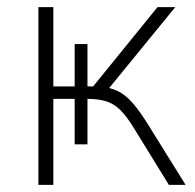

<svg xmlns="http://www.w3.org/2000/svg" viewBox="-20 -520 549 540"><path d="M88 0V-500H130V-277H190V-396H226V-277H242L423 -500H473L281 -265L261 -277Q290 -274 311 -264Q332 -254 352.5 -231Q373 -208 400 -164L502 0H455L357 -159Q337 -192 319 -210Q301 -228 279 -235Q257 -242 223 -242H209L226 -252V-114H190V-242H130V0Z"/></svg>

Font: Mulish ExtraLight
Style: Regular
Weight: 200
Designer: Vernon Adams
Foundry: Vernon Adams
Version: Version 3.603